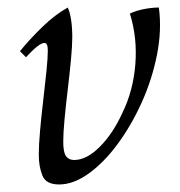

<svg xmlns="http://www.w3.org/2000/svg" viewBox="-20 -475 478 510"><path d="M137 15Q102 15 92.5 -9Q83 -33 83 -64Q83 -90 86.5 -129Q90 -168 95 -210Q100 -252 103.5 -287Q107 -322 107 -341Q107 -361 98 -361Q84 -361 49 -323L33 -339Q59 -371 92.5 -403.5Q126 -436 160 -455Q166 -442 169 -421.5Q172 -401 172 -376Q172 -354 168.5 -316.5Q165 -279 160 -237.5Q155 -196 151.5 -159Q148 -122 148 -99Q148 -70 155.5 -60Q163 -50 177 -50Q210 -50 245 -85Q280 -120 305 -175Q334 -234 339.5 -304.5Q345 -375 325 -439Q342 -447 363 -451Q384 -455 402 -455Q410 -395 397 -329.5Q384 -264 356.5 -203Q329 -142 292.5 -92.5Q256 -43 215.5 -14Q175 15 137 15Z"/></svg>

Font: Bona Nova
Style: Italic
Weight: 400
Italic angle: -4°
Designer: Mateusz Machalski
Foundry: Capitalics
Version: Version 4.001; ttfautohint (v1.8.3)